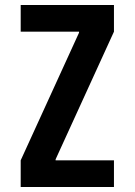

<svg xmlns="http://www.w3.org/2000/svg" viewBox="-20 -750 540 770"><path d="M63 0V-107L297 -619V-623H63V-730H437V-623L203 -111V-107H437V0Z"/></svg>

Font: M PLUS Code Latin SemiBold
Style: Regular
Weight: 600
Designer: Coji Morishita
Foundry: UNDERFOREST DESIGN
Version: Version 1.002; ttfautohint (v1.8.3)